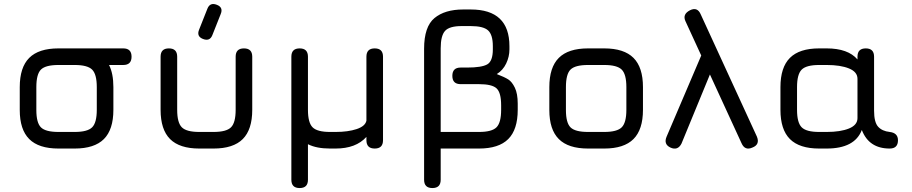

<svg xmlns="http://www.w3.org/2000/svg" viewBox="-20 -752 4619 972"><path d="M276 0Q176 0 128 -48Q80 -96 80 -195V-311Q80 -411 128 -459Q176 -507 276 -507H604Q646 -507 646 -465Q646 -423 604 -423H532Q554 -380 554 -311V-196Q554 -96 506 -48Q458 0 358 0ZM164 -195Q164 -130 187.5 -107Q211 -84 276 -84H358Q423 -84 446.5 -107.5Q470 -131 470 -196V-311Q470 -376 446.5 -399.5Q423 -423 358 -423H276Q211 -423 187.5 -400Q164 -377 164 -311Z M1007 -555Q974 -568 988 -602L1030 -708Q1043 -741 1077 -728Q1112 -715 1097 -680L1055 -574Q1042 -541 1007 -555ZM793 -196V-465Q793 -507 835 -507Q877 -507 877 -465V-196Q877 -131 900.5 -107.5Q924 -84 989 -84H1061Q1126 -84 1149.5 -107.5Q1173 -131 1173 -196V-465Q1173 -507 1215 -507Q1257 -507 1257 -465V-196Q1257 -96 1209 -48Q1161 0 1061 0H989Q889 0 841 -48Q793 -96 793 -196Z M1455 158V-465Q1455 -507 1497 -507Q1539 -507 1539 -465V-196Q1539 -131 1562.5 -107.5Q1586 -84 1651 -84H1679Q1742 -84 1785.5 -98.5Q1829 -113 1835 -141V-465Q1835 -507 1877 -507Q1919 -507 1919 -465V-42Q1919 0 1877 0Q1835 0 1835 -42V-59Q1782 0 1679 0H1651Q1582 0 1539 -22V158Q1539 200 1497 200Q1455 200 1455 158Z M2127 158V-505Q2127 -617 2179.5 -660.5Q2232 -704 2325 -704H2363Q2559 -704 2559 -518V-502Q2559 -465 2542.5 -430.5Q2526 -396 2495 -377Q2534 -362 2553 -350Q2572 -338 2586.5 -308Q2601 -278 2601 -227V-196Q2601 -96 2553 -48Q2505 0 2405 0H2211V158Q2211 200 2169 200Q2127 200 2127 158ZM2211 -84H2405Q2470 -84 2493.5 -107.5Q2517 -131 2517 -196V-219Q2517 -283 2494 -304.5Q2471 -326 2405 -326H2312Q2270 -326 2270 -368Q2270 -410 2312 -410H2345Q2418 -410 2446.5 -426Q2475 -442 2475 -502V-518Q2475 -576 2451 -598Q2427 -620 2363 -620H2317Q2255 -620 2233 -595.5Q2211 -571 2211 -507Z M2957 0Q2857 0 2809 -48Q2761 -96 2761 -195V-311Q2761 -411 2809 -459Q2857 -507 2957 -507H3039Q3139 -507 3187 -459Q3235 -411 3235 -311V-196Q3235 -96 3187 -48Q3139 0 3039 0ZM2845 -195Q2845 -130 2868.5 -107Q2892 -84 2957 -84H3039Q3104 -84 3127.5 -107.5Q3151 -131 3151 -196V-311Q3151 -376 3127.5 -399.5Q3104 -423 3039 -423H2957Q2892 -423 2868.5 -400Q2845 -377 2845 -311Z M3450 -645Q3434 -680 3473 -700Q3511 -719 3528 -678L3812 -60Q3828 -20 3789 -5Q3751 12 3734 -27L3574 -375L3430 -25Q3411 12 3374 -5Q3338 -22 3355 -61L3530 -471Z M3931 -196V-311Q3931 -411 3979 -459Q4027 -507 4127 -507H4165Q4273 -507 4321 -451V-465Q4321 -507 4363 -507Q4405 -507 4405 -465V-192Q4405 -133 4425.5 -110.5Q4446 -88 4484 -84Q4526 -79 4526 -42Q4526 0 4484 0Q4379 0 4343 -94Q4307 0 4165 0H4127Q4027 0 3979 -48Q3931 -96 3931 -196ZM4015 -196Q4015 -131 4038.5 -107.5Q4062 -84 4127 -84H4165Q4235 -84 4278 -101.5Q4321 -119 4321 -154V-353Q4321 -388 4278 -405.5Q4235 -423 4165 -423H4127Q4062 -423 4038.5 -399.5Q4015 -376 4015 -311Z"/></svg>

Font: Jura
Style: Bold
Weight: 700
Designer: Daniel Johnson, Alexei Vanyashin
Foundry: Daniel Johnson
Version: Version 5.103